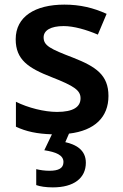

<svg xmlns="http://www.w3.org/2000/svg" viewBox="-20 -572 533 832"><path d="M352 133C352 77 308 54 263 44L279 7C391 -6 450 -65 450 -156C450 -247 396 -283 297 -322C198 -360 169 -374 169 -410C169 -440 199 -459 256 -459C300 -459 355 -443 404 -422L442 -512C385 -538 327 -552 259 -552C132 -552 48 -500 48 -402C48 -313 103 -277 203 -238C303 -199 329 -180 329 -146C329 -109 298 -87 227 -87C172 -87 101 -105 49 -131V-23C93 -2 141 8 205 10L172 79C223 87 255 100 255 130C255 157 234 168 194 168C174 168 153 165 137 161V230C153 236 179 240 209 240C300 240 352 200 352 133Z"/></svg>

Font: Noto Sans Georgian SemiBold
Style: Regular
Weight: 600
Designer: Monotype Design Team, Akaki Razmadze
Foundry: Google LLC
Version: Version 2.005